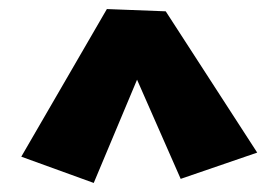

<svg xmlns="http://www.w3.org/2000/svg" viewBox="-20 -766 615 424"><path d="M346 -741 187 -362 27 -420 216 -746ZM548 -429 379 -371 240 -687 346 -741Z"/></svg>

Font: Marhey Light
Style: Regular
Weight: 300
Designer: Nur Syamsi & Bustanul Arifin
Foundry: Namelatype
Version: Version 1.000